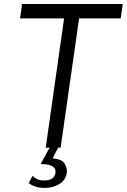

<svg xmlns="http://www.w3.org/2000/svg" viewBox="-20 -743 638 966"><path d="M210 0 302.5 -650.5H81L91 -723H597.5L587.5 -650.5H378L285 0ZM206 202.5Q155.5 202.5 124.5 178L143.5 142Q153.5 152 167.2 158.5Q181 165 202.5 165Q253 165 259 127Q265.5 84.5 192 82.5Q183 82.5 187.5 76.5L233 -6.5H276L244.5 54Q290.5 57 304.8 79.5Q319 102 316 126.5Q310.5 164 278.2 183.2Q246 202.5 206 202.5Z"/></svg>

Font: Public Sans Light
Style: Italic
Weight: 300
Italic angle: -8°
Designer: The Public Sans project authors (U.S. Web Design System). Libre Franklin designed by Pablo Impallari and Rodrigo Fuenzal
Version: Version 1.007; ttfautohint (v1.8.1) -l 8 -r 50 -G 200 -x 14 